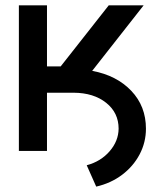

<svg xmlns="http://www.w3.org/2000/svg" viewBox="-20 -566 594 720"><path d="M50.8 0V-545.9H156.2V-316.9H207.5L387.7 -545.9H518.6L325.7 -300.3Q417.5 -283.2 472.4 -225.3Q527.3 -167.5 527.3 -83.5Q527.3 -32.2 503.7 12.7Q480 57.6 438 89.4Q396 121.1 340.8 133.8L305.2 53.7Q357.9 39.6 391.1 1.2Q424.3 -37.1 424.8 -83.5Q424.8 -143.1 378.2 -180.4Q331.5 -217.8 256.3 -218.3H156.2V0Z"/></svg>

Font: Inter Tight Medium
Style: Regular
Weight: 500
Designer: Rasmus Andersson
Foundry: rsms
Version: Version 3.004; ttfautohint (v1.8.4.7-5d5b)